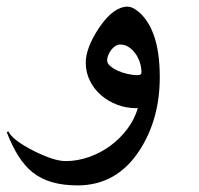

<svg xmlns="http://www.w3.org/2000/svg" viewBox="-118 -396 599 579"><path d="M308.6 -177.7Q308.6 -192.9 303.7 -207.8Q298.8 -222.7 290.3 -234.6Q281.7 -246.6 270 -254.2Q258.3 -261.7 244.6 -261.7Q236.8 -261.7 229.7 -257.1Q222.7 -252.4 217.3 -245.4Q211.9 -238.3 208.5 -230Q205.1 -221.7 205.1 -213.9Q205.1 -205.1 213.9 -197.3Q222.7 -189.5 236.3 -183.1Q250 -176.8 266.1 -173.1Q282.2 -169.4 296.9 -169.4Q308.6 -169.4 308.6 -177.7ZM363.8 -163.1Q363.8 -38.1 304.2 55.2Q235.4 163.1 115.7 163.1Q72.8 163.1 38.8 153.3Q4.9 143.6 -20.5 123Q-43.5 104.5 -62.5 74.5Q-81.5 44.4 -97.7 2.4L-92.8 0Q-80.1 26.9 -15.1 59.6Q45.4 89.8 80.1 89.8Q115.2 89.8 150.1 77.6Q185.1 65.4 214.6 43.7Q244.1 22 266.1 -7.3Q288.1 -36.6 297.9 -70.8Q296.4 -69.8 293 -69.8Q262.7 -69.8 235.1 -80.3Q207.5 -90.8 186.5 -109.1Q165.5 -127.4 153.1 -152.6Q140.6 -177.7 140.6 -207Q140.6 -251.5 180.7 -312Q202.6 -344.7 224.4 -360.4Q246.1 -376 266.6 -376Q278.8 -376 293.9 -365.2Q327.6 -340.3 345.7 -290.3Q363.8 -240.2 363.8 -163.1Z"/></svg>

Font: XB Khoramshahr
Style: Regular
Weight: 400
Designer: Behnam
Foundry: Irmug
Version: Version 8.005 2009